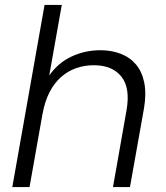

<svg xmlns="http://www.w3.org/2000/svg" viewBox="-20 -760 673 780"><path d="M161 -740H231L180 -453Q215 -504 270 -530Q325 -556 388 -556Q433 -556 470.5 -541.5Q508 -527 532.5 -498Q557 -469 566 -424.5Q575 -380 565 -320L508 0H439L494 -312Q510 -403 473 -449Q436 -495 361 -495Q323 -495 289 -483Q255 -471 227.5 -446.5Q200 -422 181 -385Q162 -348 153 -298V-299L100 0H30Z"/></svg>

Font: SVN-Poppins Light
Style: Italic
Weight: 300
Italic angle: -10°
Designer: Ninad Kale (Devanagari), Jonny Pinhorn (Latin)
Foundry: Indian Type Foundry
Version: Version 3.002 2017; ttfautohint (v1.8.3)